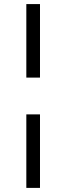

<svg xmlns="http://www.w3.org/2000/svg" viewBox="-20 -770 325 940"><path d="M108.9 -750H175.8V-390.1H108.9ZM108.9 -210H175.8V149.9H108.9Z"/></svg>

Font: Oakes Grotesk Medium
Style: Regular
Weight: 500
Designer: Samuel Oakes
Foundry: Samuel Oakes
Version: Version 1.000;PS 001.000;hotconv 1.0.88;makeotf.lib2.5.64775